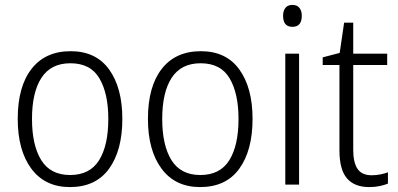

<svg xmlns="http://www.w3.org/2000/svg" viewBox="-20 -750 1617 780"><path d="M477 -267Q477 -139 423 -64.5Q369 10 264 10Q163 10 107.5 -64.5Q52 -139 52 -267Q52 -398 108 -470Q164 -542 267 -542Q370 -542 423.5 -467.5Q477 -393 477 -267ZM110 -267Q110 -160 147.5 -99.5Q185 -39 265 -39Q345 -39 382.5 -99Q420 -159 420 -267Q420 -370 384 -431.5Q348 -493 266 -493Q187 -493 148.5 -434Q110 -375 110 -267Z M1006 -267Q1006 -139 952 -64.5Q898 10 793 10Q692 10 636.5 -64.5Q581 -139 581 -267Q581 -398 637 -470Q693 -542 796 -542Q899 -542 952.5 -467.5Q1006 -393 1006 -267ZM639 -267Q639 -160 676.5 -99.5Q714 -39 794 -39Q874 -39 911.5 -99Q949 -159 949 -267Q949 -370 913 -431.5Q877 -493 795 -493Q716 -493 677.5 -434Q639 -375 639 -267Z M1168 -730Q1187 -730 1196.5 -718Q1206 -706 1206 -686Q1206 -641 1168 -641Q1130 -641 1130 -686Q1130 -706 1139.5 -718Q1149 -730 1168 -730ZM1195 -532V0H1139V-532Z M1490 -38Q1508 -38 1525.5 -41.5Q1543 -45 1556 -50V-4Q1541 2 1522 6Q1503 10 1480 10Q1420 10 1389.5 -25.5Q1359 -61 1359 -139V-486H1291V-517L1360 -535L1378 -658H1415V-532H1553V-486H1415V-141Q1415 -90 1432.5 -64Q1450 -38 1490 -38Z"/></svg>

Font: Noto Sans Kannada SemiCondensed Light
Style: Regular
Weight: 300
Width: 4
Designer: Jelle Bosma - Monotype Design Team
Foundry: Monotype Imaging Inc.
Version: Version 2.005; ttfautohint (v1.8.4.7-5d5b)